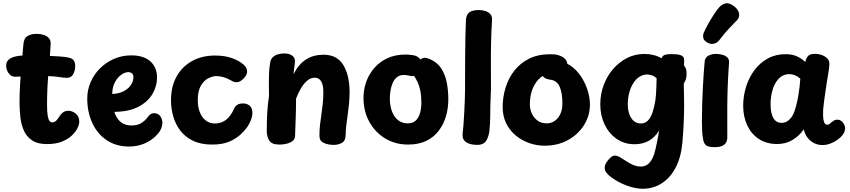

<svg xmlns="http://www.w3.org/2000/svg" viewBox="-20 -887 5252 1186"><path d="M124.8 -615Q127.6 -651 150.3 -664.5Q173 -678 205.6 -678Q226.9 -678 247.2 -672.3Q267.6 -666.7 280.7 -653Q293.8 -639.3 293 -615Q288.8 -534.1 279.7 -440Q270.6 -345.9 270.6 -240Q270.6 -196.1 274.6 -172.6Q278.6 -149 285.6 -140Q292.6 -131 299.6 -131Q317.6 -131 328.6 -143Q339.6 -155 347.6 -169Q355.3 -182.3 369.2 -192.6Q383.1 -202.8 402.9 -202.8Q425.3 -202.8 447.4 -185.6Q469.6 -168.3 469.6 -135.1Q469.6 -118.4 458.6 -95.4Q447.7 -72.3 423.7 -49.8Q399.7 -27.2 361.9 -12.1Q324.2 3 270.7 3Q213.9 3 180.3 -18.4Q146.7 -39.8 129.3 -76.4Q112 -113.1 106.3 -159.3Q100.6 -205.4 100.6 -255Q100.6 -313 104.6 -375.7Q108.6 -438.4 114.6 -500.2Q120.6 -562 124.8 -615ZM73.6 -413Q48 -413 32.7 -435.6Q17.4 -458.1 18.2 -483.4Q19 -505.6 34.1 -519.1Q49.2 -532.6 78.4 -538.8Q107.7 -545 150.6 -545Q203.4 -545 254.4 -543.1Q305.4 -541.2 344.2 -538.6Q383 -536 399.6 -532.2Q427.4 -526.9 436 -512.7Q444.6 -498.6 444.6 -480.1Q444.6 -452.2 432.5 -429.2Q420.4 -406.1 392.6 -406.1Q376.6 -406.1 337.7 -412.1Q298.8 -418 221.6 -418Q183.7 -418 160.6 -417Q137.4 -416 118.5 -414.5Q99.6 -413 73.6 -413Z M519 -279Q519 -332 539.9 -380Q560.8 -428 597.9 -465Q635.1 -502 684.7 -523.5Q734.3 -545 791 -545Q867.6 -545 908.8 -507.9Q950 -470.9 950 -407.9Q950 -354.6 921.7 -306.4Q893.4 -258.3 835.2 -227.7Q777 -197 686 -196Q696.3 -166.2 711.7 -147.5Q727 -128.8 747.3 -120.4Q767.7 -112 792.8 -112Q826.7 -112 850.1 -125.3Q873.6 -138.7 890.3 -160.9Q901.3 -175.9 910.8 -181.9Q920.3 -187.9 930.3 -187.9Q957.7 -187.9 970.3 -168.9Q983 -149.9 983 -129Q983 -109 972.9 -87.2Q962.8 -65.4 935 -40Q905.6 -13.1 865.1 2.5Q824.6 18.1 776.8 18.1Q697.1 18.1 638.9 -21.2Q580.8 -60.4 549.9 -127.7Q519 -195 519 -279ZM673 -307.1Q699.1 -307.1 722.9 -314.9Q746.8 -322.7 765 -337Q783.2 -351.3 793.6 -370.1Q804 -388.9 804 -411.4Q804 -426.6 794.7 -434Q785.3 -441.4 772.1 -441.4Q752.7 -441.4 729.9 -425.9Q707.2 -410.3 690.7 -380.6Q674.2 -350.9 673 -307.1Z M1485.6 -487Q1499 -474.6 1502.7 -464.3Q1506.3 -454.1 1506.3 -443.8Q1506.3 -429.7 1495.6 -414.6Q1484.8 -399.6 1470.1 -389.3Q1455.4 -379 1442.1 -379Q1430.6 -379 1421.3 -382.8Q1412.1 -386.6 1403.3 -392Q1385.4 -403 1362 -410Q1338.6 -417 1316.3 -417Q1293.8 -417 1266.9 -403.6Q1240 -390.1 1220.8 -357.8Q1201.7 -325.4 1201.7 -268Q1201.7 -223.9 1215.3 -191.4Q1228.9 -158.9 1252.7 -141.5Q1276.6 -124.1 1307.1 -124.1Q1344.1 -124.1 1374 -145.2Q1403.9 -166.3 1427.3 -218Q1435.1 -234.3 1448.3 -241.2Q1461.6 -248 1482.3 -248Q1506.3 -248 1522.7 -233.6Q1539.1 -219.1 1539.1 -191.1Q1539.1 -168.9 1529.3 -144.2Q1519.4 -119.4 1507.2 -102.2Q1494.6 -84.1 1468.3 -58.4Q1442 -32.7 1398.9 -13.3Q1355.9 6 1291 6Q1220.9 6 1172.3 -17.5Q1123.7 -41 1093.7 -80.5Q1063.7 -120 1050 -168.5Q1036.3 -217 1036.3 -267Q1036.3 -354 1071.6 -415.9Q1106.9 -477.9 1168.2 -510.9Q1229.4 -544 1307.8 -544Q1369.7 -544 1414.8 -527.3Q1460 -510.6 1485.6 -487Z M1649.4 -503Q1654 -525.3 1668.8 -537Q1683.6 -548.7 1702.4 -552.8Q1721.2 -557 1734.7 -557Q1765.1 -557 1783.7 -544.3Q1802.2 -531.7 1802.2 -510Q1802.2 -501.1 1800.2 -487.9Q1798.2 -474.8 1796.2 -459.9Q1794.2 -445 1793.2 -429Q1825.4 -491.4 1871.1 -520.2Q1916.8 -549 1978.2 -549Q2061.9 -549 2100.6 -485.5Q2139.3 -422 2139.3 -318Q2139.3 -280 2135.7 -243.9Q2132.1 -207.8 2127.3 -174.2Q2122.4 -140.7 2118.8 -110.4Q2115.2 -80.2 2115.2 -55Q2115.2 -17.4 2092.3 -4.7Q2069.3 8 2042.2 8Q2007.9 8 1980.6 -3.9Q1953.2 -15.9 1953.2 -47Q1953.2 -84 1956.8 -116.6Q1960.4 -149.1 1965.3 -180.9Q1970.1 -212.7 1973.7 -245.8Q1977.3 -279 1977.3 -316Q1977.3 -352.4 1969.8 -372Q1962.2 -391.6 1950.2 -399.3Q1938.1 -407 1923.8 -407Q1898 -407 1876.4 -387.8Q1854.8 -368.7 1837.7 -339.2Q1820.7 -309.8 1808.8 -278Q1808.8 -203 1806 -143.4Q1803.2 -83.9 1802.8 -50Q1802.6 -20.9 1773.8 -7.4Q1745 6 1704.8 6Q1658.7 6 1643.2 -19Q1627.8 -44 1627.8 -77Q1627.8 -107.4 1628.8 -145.8Q1629.8 -184.1 1633.3 -223.8Q1636.8 -263.6 1641.8 -295Q1640.8 -345 1640.8 -377.7Q1640.8 -410.3 1641.8 -431.9Q1642.8 -453.6 1644.5 -469.7Q1646.2 -485.8 1649.4 -503Z M2501.3 6Q2422.2 6 2359.6 -31.8Q2296.9 -69.6 2261.1 -135Q2225.3 -200.4 2225.3 -282Q2225.3 -333.4 2242.2 -381.3Q2259 -429.1 2292.3 -467.3Q2325.6 -505.6 2373.7 -527.8Q2421.8 -550 2484.3 -550Q2509.2 -550 2535.6 -545.3Q2562 -540.7 2577.3 -519Q2582.2 -526.3 2597.4 -529.6Q2612.6 -532.9 2643.6 -518.1Q2686.9 -497.1 2709.8 -457.8Q2732.7 -418.6 2741 -370.6Q2749.3 -322.7 2749.3 -273Q2749.3 -219.7 2735 -169.9Q2720.7 -120.2 2690.8 -80.3Q2660.9 -40.3 2613.8 -17.2Q2566.7 6 2501.3 6ZM2499.7 -124.9Q2529.2 -124.9 2547.4 -141.8Q2565.7 -158.7 2574.2 -187.7Q2582.7 -216.7 2582.7 -254Q2582.7 -296.9 2576.2 -327.4Q2569.7 -358 2559.4 -380Q2549.1 -402 2537.1 -419Q2528.1 -414.4 2510.4 -419.2Q2492.7 -424 2474.2 -424Q2448.2 -424 2431.2 -409.7Q2414.1 -395.3 2404.7 -372.3Q2395.2 -349.3 2391.6 -323.8Q2387.9 -298.3 2387.9 -277Q2387.9 -247.8 2394.7 -220.4Q2401.4 -193.1 2415 -171.6Q2428.6 -150.1 2449.8 -137.5Q2471 -124.9 2499.7 -124.9Z M2858 -762Q2859.8 -797.6 2879.8 -811.3Q2899.8 -825 2937.7 -825Q2959.2 -825 2978.7 -818.7Q2998.1 -812.4 3009.6 -798.8Q3021 -785.1 3019.2 -762Q3015 -695.9 3013.4 -623.2Q3011.8 -550.4 3012.3 -478.7Q3012.8 -407 3012.8 -343L3008.8 -230Q3008.8 -162 3006.2 -116.6Q3003.6 -71.1 2998.7 -54.4Q2988.6 -17.3 2971.7 -4.7Q2954.9 8 2928.8 8Q2882.2 8 2857.4 -10.1Q2832.6 -28.2 2838.1 -66.1Q2840.3 -80.7 2842.8 -113.6Q2845.3 -146.4 2847.4 -187.1Q2849.6 -227.8 2851.1 -266.9Q2852.6 -306 2852.6 -333Q2852.6 -438 2853.1 -516.2Q2853.6 -594.4 2854.7 -654.2Q2855.8 -713.9 2858 -762Z M3430 -546Q3457.9 -536.9 3470.9 -522.4Q3484 -507.9 3484 -492Q3484 -462.6 3464.8 -440.3Q3445.7 -418.1 3420.1 -421.7Q3415.1 -422.7 3401 -425.3Q3386.9 -428 3365 -428Q3343.1 -428 3316.6 -406Q3290 -384 3271.5 -342.1Q3253 -300.2 3253 -240Q3253 -214.4 3264.5 -187.6Q3276 -160.8 3299.2 -142.9Q3322.4 -125.1 3357 -125.1Q3385 -125.1 3407.1 -140.6Q3429.2 -156.1 3441.6 -183.6Q3454 -211 3454 -248Q3454 -313.1 3436.9 -351.7Q3419.8 -390.3 3378 -395Q3351.6 -398.6 3339.9 -409.3Q3328.3 -420.1 3328.3 -436.1Q3328.3 -476.2 3354.3 -492.7Q3380.3 -509.2 3414.8 -509.2Q3461.7 -509.2 3500.2 -484Q3538.8 -458.8 3566.3 -418.6Q3593.8 -378.4 3608.9 -331.7Q3624 -285 3624 -243Q3624 -171 3586.8 -113Q3549.7 -55 3486.9 -21Q3424.1 13 3345 13Q3296 13 3249.7 -3Q3203.3 -19 3165.9 -50Q3128.4 -81 3106.7 -125.5Q3085 -170 3085 -226Q3085 -285.3 3102.3 -343.6Q3119.7 -401.8 3155.6 -448.7Q3191.6 -495.7 3246.8 -523.8Q3302.1 -552 3378 -552Q3391 -552 3404 -551Q3417 -550 3430 -546Z M3688 -242Q3688 -304 3708.4 -359.9Q3728.9 -415.8 3766.1 -459.4Q3803.3 -503.1 3852.8 -528.4Q3902.3 -553.7 3960.2 -553.7Q3989.9 -553.7 4017 -547Q4044.1 -540.3 4066.3 -526.6Q4072.1 -542.9 4085.8 -547.8Q4099.6 -552.7 4125.1 -552.7Q4171.6 -552.7 4189.1 -544.2Q4206.7 -535.7 4205.9 -515.7L4205.1 -482Q4213.2 -473.4 4217.2 -462.7Q4221.1 -451.9 4221.1 -430.7Q4221.1 -392.9 4204.1 -373.1V-352.3Q4204.1 -328.3 4205 -302.7Q4205.9 -277 4205.9 -236Q4205.9 -182 4202.9 -120Q4199.9 -58 4194.9 -4Q4186.9 84 4153.9 147.5Q4120.9 211 4068.3 245Q4015.8 279 3949.1 279Q3920.6 279 3884.9 269.7Q3849.2 260.4 3812.1 242.2Q3775 223.9 3742.1 196.9Q3728.4 184.4 3721.8 173.9Q3715.1 163.3 3715.1 149.4Q3715.1 134.8 3725.6 117.4Q3736 100 3750.4 87.1Q3764.9 74.1 3777.9 74.1Q3787.9 74.1 3799.4 79Q3810.9 83.9 3820.9 91.1Q3839.9 103.3 3859.1 115.3Q3878.2 127.2 3898 134.6Q3917.8 141.9 3937.4 141.9Q3962.9 141.9 3980.2 128.8Q3997.6 115.7 4009.9 91.3Q4022.2 67 4029 34.9Q4035.6 4.9 4039.3 -13.8Q4043.1 -32.6 4045.9 -47.5Q4048.7 -62.4 4051.4 -81.1Q4025.4 -38 3987.2 -17Q3948.9 4 3900.2 4Q3836.7 4 3788.7 -29.5Q3740.7 -63 3714.3 -119Q3688 -175 3688 -242ZM3938.4 -124.3Q3964.6 -124.3 3982.1 -142.1Q3999.6 -159.8 4010.4 -191.6Q4021.2 -223.3 4028.1 -265.6Q4030.1 -278.2 4031.7 -298.8Q4033.3 -319.3 4034.1 -341.9Q4034.8 -364.4 4035.4 -381.7Q4036 -398.9 4036 -403.3Q4023.2 -416 4006.8 -421.4Q3990.4 -426.9 3978.1 -426.9Q3952 -426.9 3930 -412.8Q3908 -398.7 3891.9 -373.3Q3875.9 -347.9 3866.9 -314.7Q3858 -281.4 3858 -243.4Q3858 -206.2 3868.4 -179.2Q3878.8 -152.1 3896.8 -138.2Q3914.8 -124.3 3938.4 -124.3Z M4332.8 -507Q4335.3 -532.4 4356.2 -543.2Q4377.1 -554 4401.9 -554Q4422.2 -554 4441.3 -549.1Q4460.3 -544.2 4472.8 -532.1Q4485.2 -520 4483.4 -499Q4479 -441.2 4476 -375.1Q4473 -308.9 4472.4 -226.9Q4471.8 -144.9 4472.6 -37.7Q4472.6 -7.7 4452.7 7.2Q4432.9 22 4397.7 22Q4356.6 22 4342.1 11.2Q4327.6 0.4 4322.8 -29Q4318.8 -50 4317.3 -77Q4315.8 -104 4315.8 -139Q4315.8 -192.8 4317.5 -246.4Q4319.2 -300 4321.8 -349.4Q4324.4 -398.8 4327.3 -439.4Q4330.2 -480.1 4332.8 -507Z M4422.8 -638.6Q4411.7 -623.6 4392.2 -617.6Q4372.8 -611.6 4349 -624.1Q4326.7 -636.8 4324 -653.9Q4321.3 -671.1 4327.6 -685.9Q4339 -711.2 4355.7 -741.2Q4372.3 -771.2 4390.2 -798.2Q4408 -825.2 4420.6 -839.8Q4438.3 -859.6 4459.5 -865.7Q4480.7 -871.9 4510.2 -851.6Q4538.4 -832.2 4544.5 -806.9Q4550.6 -781.6 4533.6 -763.6Q4521.2 -750 4487.9 -715.8Q4454.7 -681.6 4422.8 -638.6Z M4570.7 -234Q4570.7 -294.6 4588.7 -351.6Q4606.7 -408.7 4640.4 -453.8Q4674.2 -499 4722.6 -525.7Q4771 -552.3 4832.6 -552.3Q4871.9 -552.3 4901.2 -539.7Q4930.6 -527.1 4954.1 -504.1Q4959.1 -526.1 4970.9 -540.3Q4982.8 -554.4 5013.6 -554.4Q5049.9 -554.4 5077.1 -536.9Q5104.3 -519.3 5103.3 -492.4Q5102.3 -465.3 5094 -418.7Q5085.7 -372 5079.7 -327Q5077.7 -313 5074.4 -291Q5071.2 -269 5068.7 -247.5Q5066.2 -226 5064.7 -211Q5063.9 -195.9 5064.2 -173.2Q5064.4 -150.6 5070.2 -133.6Q5076 -116.7 5090 -116.7Q5097.9 -116.7 5103.8 -120.8Q5109.7 -124.9 5116.1 -131.6Q5125.8 -139.4 5133.3 -143.6Q5140.9 -147.7 5153.2 -147.7Q5166.6 -147.7 5178.5 -138.3Q5190.4 -128.9 5196.7 -112.8Q5203 -96.7 5197.3 -77.2Q5192.7 -58.2 5171.1 -38.2Q5149.4 -18.1 5119.9 -4.6Q5090.4 9 5060.6 9Q5031.8 9 5007.8 -3.4Q4983.9 -15.8 4967.6 -37.5Q4951.2 -59.2 4944.7 -88.1Q4918.6 -48.8 4876.3 -23.1Q4834.1 2.6 4781 2.6Q4714.7 2.6 4667.8 -28.3Q4620.9 -59.2 4595.8 -112.6Q4570.7 -166 4570.7 -234ZM4739.9 -241.1Q4739.9 -209.2 4746.7 -183.7Q4753.6 -158.1 4768.4 -143.1Q4783.2 -128.1 4807.3 -128.1Q4826.8 -128.1 4842.1 -137.5Q4857.4 -146.9 4869.3 -163.4Q4881.2 -180 4888.3 -202Q4896 -225.4 4901.9 -250.4Q4907.9 -275.3 4912.1 -301.2Q4916.3 -327.1 4919.3 -352.3Q4922.3 -377.4 4923.6 -401.1Q4909.7 -414.1 4891.9 -421.5Q4874.1 -428.9 4853.7 -428.9Q4827 -428.9 4805.9 -414.3Q4784.8 -399.7 4770.1 -374Q4755.4 -348.3 4747.7 -314.3Q4739.9 -280.2 4739.9 -241.1Z"/></svg>

Font: Playpen Sans Thai
Style: Regular
Weight: 400
Designer: Sirin Gunkloy, Laura Meseguer, Veronika Burian, José Scaglione
Foundry: TypeTogether
Version: Version 2.000